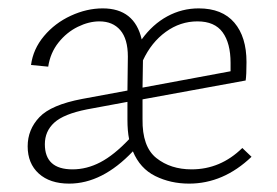

<svg xmlns="http://www.w3.org/2000/svg" viewBox="-20 -434 660 458"><path d="M580 -60Q513 4 431 4Q387 4 350.5 -14Q314 -32 297 -73Q224 4 145 4Q99 4 72.5 -20Q46 -44 46 -85Q46 -125 74 -154.5Q102 -184 176 -198L284 -218L285 -299Q285 -341 267 -362Q249 -383 217 -383Q192 -383 165.5 -370Q139 -357 119.5 -332.5Q100 -308 95 -275L54 -279Q59 -317 85 -348Q111 -379 149 -396.5Q187 -414 225 -414Q301 -414 318 -340Q344 -376 379 -395Q414 -414 454 -414Q510 -414 539 -380Q568 -346 568 -286Q568 -255 566 -242L320 -197V-150Q319 -84 353 -57Q387 -30 437 -30Q506 -30 558 -81ZM320 -225 530 -264V-284Q530 -331 511 -357Q492 -383 451 -383Q410 -383 375.5 -358Q341 -333 321 -290ZM288 -102Q284 -121 284 -149V-191L187 -173Q132 -162 109.5 -141.5Q87 -121 87 -90Q87 -30 153 -30Q187 -30 219.5 -47Q252 -64 288 -102Z"/></svg>

Font: Ysabeau Light
Style: Regular
Weight: 300
Designer: Christian Thalmann (Catharsis Fonts)
Version: Version 0.003